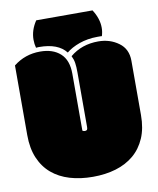

<svg xmlns="http://www.w3.org/2000/svg" viewBox="-89 -863 777 945"><g transform="rotate(-10 300.0 -390.5)"><path d="M439.5 -661.6Q414.6 -661.6 391.6 -657.7Q368.7 -653.8 348.6 -646.7Q328.6 -639.6 311.8 -630.4Q294.9 -621.1 282.7 -610.8Q242.7 -662.1 148.4 -662.1Q146 -662.1 142.1 -661.9Q138.2 -661.6 132.8 -661.1Q127.4 -680.2 127.4 -702.1Q127.4 -749.5 157.2 -793.9H438.5Q468.3 -748 468.3 -702.1Q468.3 -681.6 461.9 -661.1Q460.4 -661.6 455.6 -661.6ZM439.5 -638.7Q497.6 -638.7 541 -606.9Q584 -575.7 584 -516.6V-245.1Q584 -179.2 563 -130.6Q542 -82 504.2 -50Q466.3 -18.1 414.1 -2.4Q361.8 13.2 299.3 13.2Q236.3 13.2 184.1 -2.4Q131.8 -18.1 94.5 -49.8Q57.1 -81.5 36.4 -130.1Q15.6 -178.7 15.6 -245.1V-593.3Q73.2 -639.2 148.9 -639.2Q212.4 -639.2 249.5 -605.7Q286.6 -572.3 286.6 -504.4V-219.7Q292 -215.8 298.8 -215.8Q305.7 -215.8 309.6 -219.7Q312.5 -223.6 312.5 -233.4V-504.9Q312.5 -520.5 311.8 -532.2Q311 -543.9 309.6 -553.7Q308.1 -563.5 305.2 -572.3Q302.2 -581.1 297.9 -589.8Q356 -638.7 439.5 -638.7Z"/></g></svg>

Font: Modak sl
Style: Regular
Weight: 400
Designer: Sarang Kulkarni, Maithili Shingre, Noopur Datye
Foundry: Ek Type
Version: Version 1.036;PS Version 1.000;hotconv 1.0.79;makeotf.lib2.5